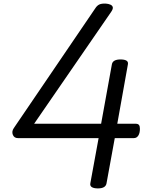

<svg xmlns="http://www.w3.org/2000/svg" viewBox="-20 -1035 810 1069"><path d="M525 14Q503 14 491.5 7Q480 0 483 -15L529 -266H80Q59 -266 51.5 -284.5Q44 -303 57 -322L510 -988Q520 -1004 533 -1010Q546 -1016 569 -1015Q584 -1014 595 -1009Q606 -1004 608 -994.5Q610 -985 599 -969L170 -346H543L603 -677Q608 -704 651 -704Q673 -704 684 -697.5Q695 -691 692 -676L633 -346H736Q748 -346 753.5 -339.5Q759 -333 759 -318Q759 -294 750 -280Q741 -266 725 -266H619L573 -14Q568 14 525 14Z"/></svg>

Font: Playwrite ZA
Style: Regular
Weight: 400
Designer: Veronika Burian, José Scaglione
Foundry: TypeTogether
Version: Version 1.002